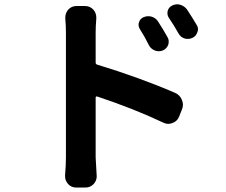

<svg xmlns="http://www.w3.org/2000/svg" viewBox="-20 -805 1040 883"><path d="M883.8 -691.4Q890.6 -681.6 890.6 -669.9Q890.6 -664.1 887.7 -657.2Q881.8 -638.7 865.2 -630.9Q854.5 -626 844.7 -626Q836.9 -626 829.1 -627.9Q810.5 -633.8 800.8 -651.4Q780.3 -688.5 756.8 -722.7Q750 -733.4 750 -744.1Q750 -749 751 -754.9Q755.9 -771.5 771.5 -779.3Q783.2 -785.2 794.9 -785.2Q801.8 -785.2 808.6 -783.2Q828.1 -777.3 839.8 -761.7Q864.3 -724.6 883.8 -691.4ZM750 -634.8Q755.9 -625 755.9 -614.3Q755.9 -606.4 753.9 -599.6Q747.1 -581.1 729.5 -573.2Q719.7 -569.3 710 -569.3Q701.2 -569.3 693.4 -572.3Q674.8 -579.1 665 -596.7Q645.5 -636.7 624 -669.9Q617.2 -680.7 617.2 -691.4Q617.2 -696.3 619.1 -702.1Q624 -718.8 639.6 -725.6Q650.4 -730.5 661.1 -730.5Q668.9 -730.5 676.8 -728.5Q696.3 -722.7 707 -706.1Q731.4 -668 750 -634.8ZM419.9 -656.2V-517.6Q419.9 -509.8 426.8 -507.8Q620.1 -449.2 785.2 -377.9Q807.6 -368.2 816.4 -345.7Q821.3 -335 821.3 -323.2Q821.3 -311.5 816.4 -300.8L803.7 -268.6Q794.9 -247.1 773.4 -239.3Q763.7 -235.4 753.9 -235.4Q742.2 -235.4 730.5 -241.2Q596.7 -304.7 426.8 -361.3Q424.8 -362.3 422.4 -360.8Q419.9 -359.4 419.9 -356.4V-81.1L424.8 5.9Q424.8 25.4 411.1 41Q395.5 57.6 372.1 57.6H331.1Q307.6 57.6 293 41Q279.3 25.4 279.3 5.9Q279.3 2.9 279.3 1Q283.2 -44.9 283.2 -81.1V-656.2Q283.2 -687.5 280.3 -719.7Q280.3 -722.7 280.3 -724.6Q280.3 -744.1 293 -759.8Q308.6 -777.3 331.1 -777.3H371.1Q394.5 -777.3 410.2 -759.8Q422.9 -744.1 422.9 -724.6Q422.9 -722.7 422.9 -719.7Q419.9 -683.6 419.9 -656.2Z"/></svg>

Font: Gen Jyuu Gothic Monospace Bold
Style: Bold
Weight: 700
Designer: [Source Han Sans]
Ryoko NISHIZUKA  (kana & ideographs); Paul D. Hunt (Latin, Greek & Cyrillic); Wenlong ZHANG  (bopomofo
Version: Version 1.002.20150607